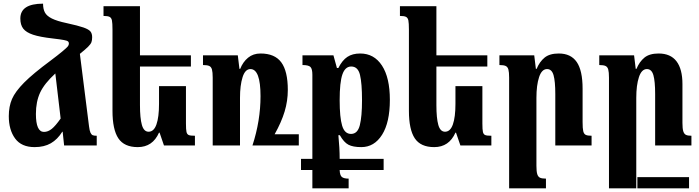

<svg xmlns="http://www.w3.org/2000/svg" viewBox="-20 -794 3816 1048"><path d="M508 -53V0H330L322 -75H320Q294 -33 257.5 -12Q221 9 169 9Q97 9 62.5 -38Q28 -85 28 -160Q28 -213 45.5 -253.5Q63 -294 111.5 -343Q160 -392 256 -463Q296 -493 320 -513Q344 -533 350 -540.5Q356 -548 356 -556Q356 -564 351.5 -568Q347 -572 329 -575.5Q311 -579 268 -584Q198 -592 160.5 -604.5Q123 -617 107 -637.5Q91 -658 91 -693Q91 -774 215 -774Q215 -745 225 -726Q235 -707 263 -693Q291 -679 343 -668Q407 -654 435.5 -644Q464 -634 473.5 -622.5Q483 -611 483 -591Q483 -574 479 -563.5Q475 -553 461 -539Q447 -525 416 -500L466 -104Q469 -80 474 -69.5Q479 -59 486 -56Q493 -53 508 -53ZM311 -147 282 -393Q222 -338 199 -288.5Q176 -239 176 -172Q176 -74 220 -74Q242 -74 262.5 -90.5Q283 -107 311 -147Z M1044 -53V0H875L851 -70H848Q813 9 732 9Q658 9 626 -39Q594 -87 594 -189V-632Q594 -668 591 -682.5Q588 -697 578 -702Q568 -707 545 -707V-760H744V-492H1022V-431H744V-220Q744 -149 754.5 -112Q765 -75 791 -75Q820 -75 834 -115Q848 -155 848 -227V-324H995V-120Q995 -86 998 -73.5Q1001 -61 1010 -57Q1019 -53 1044 -53Z M1611 -61V0H1414H1358Q1402 -135 1402 -269Q1402 -417 1347 -417Q1318 -417 1304 -372.5Q1290 -328 1290 -260V0H1141V-370Q1141 -400 1137 -414.5Q1133 -429 1122 -434Q1111 -439 1088 -439V-492H1278L1287 -418H1291Q1306 -456 1334 -479Q1362 -502 1402 -502Q1480 -502 1515.5 -453.5Q1551 -405 1551 -303Q1551 -243 1533.5 -185Q1516 -127 1479 -61Z M1834 73H2074V134H1834Q1835 163 1846 172Q1857 181 1883 181V234H1685V134H1623V73H1685V-386Q1685 -418 1674.5 -428.5Q1664 -439 1631 -439V-492H1800L1819 -423H1827Q1848 -465 1876 -483.5Q1904 -502 1946 -502Q2022 -502 2065 -436Q2108 -370 2108 -249Q2108 -126 2065.5 -58.5Q2023 9 1952 9Q1907 9 1882 -4Q1857 -17 1835 -56H1827Q1834 16 1834 71ZM1834 -247Q1834 -153 1847.5 -108Q1861 -63 1896 -63Q1932 -63 1944 -110.5Q1956 -158 1956 -247Q1956 -339 1945 -385Q1934 -431 1897 -431Q1864 -431 1849 -388Q1834 -345 1834 -247Z M2662 -53V0H2493L2469 -70H2466Q2431 9 2350 9Q2276 9 2244 -39Q2212 -87 2212 -189V-632Q2212 -668 2209 -682.5Q2206 -697 2196 -702Q2186 -707 2163 -707V-760H2362V-492H2640V-431H2362V-220Q2362 -149 2372.5 -112Q2383 -75 2409 -75Q2438 -75 2452 -115Q2466 -155 2466 -227V-324H2613V-120Q2613 -86 2616 -73.5Q2619 -61 2628 -57Q2637 -53 2662 -53Z M3209 0H3011V-281Q3011 -350 3001.5 -383.5Q2992 -417 2966 -417Q2937 -417 2922.5 -373Q2908 -329 2908 -260V111Q2908 142 2912.5 156.5Q2917 171 2927.5 176Q2938 181 2960 181V234H2759V-370Q2759 -400 2755 -414.5Q2751 -429 2740 -434Q2729 -439 2706 -439V-492H2896L2905 -418H2909Q2925 -457 2952.5 -479.5Q2980 -502 3030 -502Q3096 -502 3128 -455.5Q3160 -409 3160 -310V-128Q3160 -93 3163.5 -78Q3167 -63 3177 -58Q3187 -53 3209 -53Z M3754 -53V0H3556V-281Q3556 -350 3546.5 -383.5Q3537 -417 3511 -417Q3482 -417 3467.5 -373Q3453 -329 3453 -260V234H3304V-370Q3304 -400 3300 -414.5Q3296 -429 3285 -434Q3274 -439 3251 -439V-492H3441L3450 -418H3454Q3470 -457 3497.5 -479.5Q3525 -502 3575 -502Q3640 -502 3672.5 -459.5Q3705 -417 3705 -335V-123Q3705 -92 3709.5 -77.5Q3714 -63 3724 -58Q3734 -53 3754 -53ZM3459 173H3741V234H3459Z"/></svg>

Font: Noto Serif Armenian Bold Cond
Style: Regular
Weight: 700
Width: 3
Designer: Monotype Design team
Foundry: Monotype Imaging Inc.
Version: Version 1.000